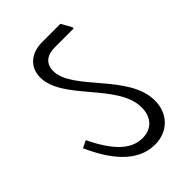

<svg xmlns="http://www.w3.org/2000/svg" viewBox="-178 -698 728 728"><g transform="rotate(-45 186.0 -334.0)"><path d="M214 -45C284 -45 332 -94 332 -164C332 -305 138 -411 138 -516C138 -553 162 -575 206 -575H307V-582L284 -623H188C123 -623 86 -586 86 -533C86 -412 278 -308 278 -181C278 -129 248 -96 198 -96C133 -96 85 -151 40 -243L11 -229C55 -130 119 -45 214 -45Z"/></g></svg>

Font: Noto Serif Devanagari Condensed Light
Style: Regular
Weight: 300
Width: 3
Designer: Universal Thirst, Indian Type Foundry and the Monotype Design Team
Foundry: Monotype Imaging Inc.
Version: Version 2.004